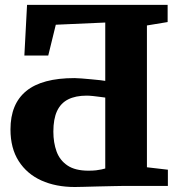

<svg xmlns="http://www.w3.org/2000/svg" viewBox="-20 -763 748 788"><path d="M287 4.5Q209.5 4.5 150 -22.2Q90.5 -49 56.8 -101.8Q23 -154.5 23 -232Q23 -336.5 87.8 -389.5Q152.5 -442.5 286 -442.5Q296 -442.5 315 -441Q334 -439.5 355 -437.5Q376 -435.5 392.2 -433.8Q408.5 -432 412 -431V-670.5L209 -661.5L178 -535H80L91 -743H668V-672.5L583 -658.5V-76.5L669 -66.5V0H491Q475.5 0 445.8 0.8Q416 1.5 382.8 2.2Q349.5 3 322.8 3.8Q296 4.5 287 4.5ZM343 -62.5Q361.5 -62.5 374.2 -64Q387 -65.5 396 -67.5Q405 -69.5 412 -71.5V-362.5Q408 -363 393.5 -365Q379 -367 362.5 -368.8Q346 -370.5 336 -370.5Q290 -370.5 259.5 -355Q229 -339.5 214 -307Q199 -274.5 199 -223Q199 -177.5 212.2 -141.2Q225.5 -105 257 -83.8Q288.5 -62.5 343 -62.5Z"/></svg>

Font: Merriweather Light 18pt Black
Style: Regular
Weight: 900
Version: Version 2.100